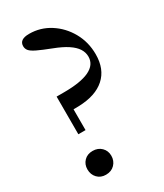

<svg xmlns="http://www.w3.org/2000/svg" viewBox="-195 -849 799 936"><g transform="rotate(-30 204.0 -381.0)"><path d="M96 -228V-440H137Q232 -440 280 -463Q328 -486 328 -531.5Q328 -555.5 314.5 -576.5Q301 -597.5 272.2 -616.5Q243.5 -635.5 197.5 -653Q147 -672.5 121.2 -685Q95.5 -697.5 86.5 -708.5Q77.5 -719.5 77.5 -734Q77.5 -772 132.5 -772Q195.5 -772 248.2 -738.5Q301 -705 332.8 -648.5Q364.5 -592 364.5 -523.5Q364.5 -440 313.2 -394.2Q262 -348.5 166.5 -345.5L136.5 -345V-228ZM114.5 10.5Q85 10.5 66.8 -8.8Q48.5 -28 48.5 -57Q48.5 -85.5 66.8 -104.2Q85 -123 115 -123Q145 -123 164 -104.2Q183 -85.5 183 -57Q183 -28.5 164.2 -9Q145.5 10.5 114.5 10.5Z"/></g></svg>

Font: Libre Caslon Text
Style: Regular
Weight: 400
Designer: Pablo Impallari, Rodrigo Fuenzalida, Katja Schimmel
Foundry: Pablo Impallari, Rodrigo Fuenzalida
Version: Version 2.000